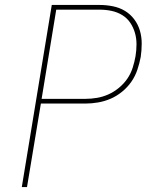

<svg xmlns="http://www.w3.org/2000/svg" viewBox="-20 -755 640 775"><path d="M68 0 189 -735H382Q410 -735 436.5 -729.5Q463 -724 484.5 -711Q506 -698 521.5 -677.5Q537 -657 544.5 -632Q552 -607 552 -579.5Q552 -552 548 -525Q543 -499 534.5 -473.5Q526 -448 510.5 -425.5Q495 -403 473 -385Q451 -367 426.5 -356.5Q402 -346 376 -341.5Q350 -337 325 -337H145L89 0ZM148 -356H325Q348 -356 371.5 -360Q395 -364 417.5 -374Q440 -384 460 -400.5Q480 -417 494 -437.5Q508 -458 515.5 -481.5Q523 -505 527 -528Q531 -552 531 -576.5Q531 -601 524.5 -623Q518 -645 505.5 -663.5Q493 -682 473.5 -694Q454 -706 430.5 -711Q407 -716 382 -716H207Z"/></svg>

Font: Iosevka Thin Extended Oblique
Style: Regular
Weight: 100
Width: 7
Italic angle: -9°
Monospace: yes
Designer: Belleve Invis
Foundry: Belleve Invis
Version: Version 32.5.0; ttfautohint (v1.8.4)